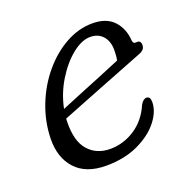

<svg xmlns="http://www.w3.org/2000/svg" viewBox="-92 -554 650 654"><g transform="rotate(-20 232.5 -227.0)"><path d="M408 -141.5Q408 -108 381 -73.2Q354 -38.5 304.2 -14.8Q254.5 9 187 9Q114 9 76.2 -32.5Q38.5 -74 40 -143Q41.5 -204 63.8 -261.2Q86 -318.5 123.8 -364Q161.5 -409.5 209 -436.2Q256.5 -463 307.5 -463Q358.5 -463 384.8 -434.2Q411 -405.5 413.5 -362.5Q415 -349.5 426.5 -351Q443 -353.5 443 -335Q443 -317 419 -309Q386.5 -296 344 -279.5Q301.5 -263 257.2 -245.5Q213 -228 174.8 -213Q136.5 -198 113 -188.5Q112.5 -182.5 112.5 -176Q111 -106.5 140.8 -73.2Q170.5 -40 219.5 -40Q267.5 -40 309 -67Q350.5 -94 372.5 -145Q382.5 -162 394 -162Q408 -162 408 -141.5ZM284.5 -422Q253.5 -422 218.8 -394Q184 -366 156 -320.2Q128 -274.5 117.5 -222Q145 -233.5 184.8 -249.8Q224.5 -266 266.8 -283.2Q309 -300.5 343.5 -315Q347 -330 347 -352Q347 -384 330.2 -403Q313.5 -422 284.5 -422Z"/></g></svg>

Font: Fraunces 9pt SuperSoft Light
Style: Italic
Weight: 300
Italic angle: -16°
Version: Version 1.000;[b76b70a41]